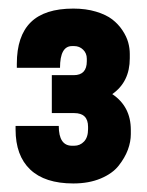

<svg xmlns="http://www.w3.org/2000/svg" viewBox="-20 -807 340 445"><path d="M116.2 -515.1Q116.2 -469.2 147 -469.2H151.9Q165.5 -469.2 174.8 -479Q184.1 -488.8 184.1 -507.8V-513.2Q184.1 -544.9 151.9 -544.9H100.1V-632.8H150.9Q181.2 -632.8 181.2 -665V-670.9Q181.2 -683.6 172.6 -691.9Q164.1 -700.2 151.9 -700.2H147Q119.1 -700.2 119.1 -649.9H19V-659.2Q19 -723.6 51.3 -755.4Q83.5 -787.1 149.9 -787.1Q179.2 -787.1 202.6 -780Q226.1 -772.9 240.2 -762Q254.4 -751 263.9 -736.6Q273.4 -722.2 277.1 -708.7Q280.8 -695.3 280.8 -682.1V-671.9Q280.8 -617.2 240.2 -588.9Q283.2 -560.1 283.2 -505.9V-496.1Q283.2 -478.5 276.4 -460Q269.5 -441.4 255.1 -423.1Q240.7 -404.8 213.4 -393.3Q186 -381.8 149.9 -381.8Q84 -381.8 50 -414.1Q16.1 -446.3 16.1 -506.8V-515.1Z"/></svg>

Font: Cooper Hewitt
Style: Semibold
Weight: 709
Designer: Village Type and Design LLC
Foundry: Cooper Hewitt Smithsonian Design Museum
Version: 1.000